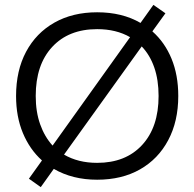

<svg xmlns="http://www.w3.org/2000/svg" viewBox="-20 -736 807 797"><path d="M149.2 40.8 100 5.8 154.2 -70Q103.3 -115.8 75 -183.8Q46.7 -251.7 46.7 -337.5Q46.7 -443.3 88.3 -521.2Q130 -599.2 205.8 -642.1Q281.7 -685 383.3 -685Q487.5 -685 563.3 -640.8L616.7 -715.8L666.7 -680.8L612.5 -605.8Q664.2 -560 692.1 -492.1Q720 -424.2 720 -337.5Q720 -232.5 678.3 -154.2Q636.7 -75.8 561.2 -32.9Q485.8 10 383.3 10Q280.8 10 203.3 -35ZM198.3 -131.7 520 -581.7Q462.5 -615 383.3 -615Q265 -615 196.7 -541.2Q128.3 -467.5 128.3 -337.5Q128.3 -271.7 146.7 -220Q165 -168.3 198.3 -131.7ZM383.3 -60Q501.7 -60 570 -134.2Q638.3 -208.3 638.3 -337.5Q638.3 -404.2 620.4 -455.8Q602.5 -507.5 568.3 -543.3L245.8 -94.2Q304.2 -60 383.3 -60Z"/></svg>

Font: Funnel Display Light Light
Style: Regular
Weight: 300
Version: Version 1.000